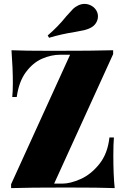

<svg xmlns="http://www.w3.org/2000/svg" viewBox="-20 -966 647 986"><path d="M561 -688 258 -23H300Q341 -23 394 -46.5Q447 -70 490 -123.5Q533 -177 542 -260H565Q562 -224 562 -168Q562 -66 569 0Q495 -3 320 -3Q125 -3 37 0V-20L340 -685H290Q243 -685 196 -664.5Q149 -644 113 -595.5Q77 -547 66 -468H43Q46 -494 46 -540Q46 -614 39 -708Q101 -705 248 -705Q464 -705 561 -708ZM414 -946Q433 -946 450.5 -936Q468 -926 477 -908Q483 -896 483 -882Q483 -864 473 -848Q463 -832 445 -823Q429 -815 412 -811Q395 -807 366 -802Q295 -791 232 -772L225 -784Q277 -828 321 -883Q342 -907 354 -919Q366 -931 383 -939Q399 -946 414 -946Z"/></svg>

Font: Playfair Display SC Black
Style: Regular
Weight: 900
Designer: Claus Eggers Sørensen
Foundry: Claus Eggers Sørensen
Version: Version 1.200; ttfautohint (v1.6)